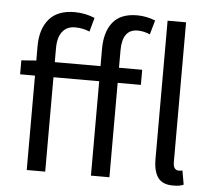

<svg xmlns="http://www.w3.org/2000/svg" viewBox="-52 -781 936 849"><g transform="rotate(5 416.0 -356.0)"><path d="M381 0V-419H178V0H96V-419H30V-481L96 -486V-550Q96 -626 133.5 -670Q171 -714 247 -714Q271 -714 294.5 -709Q318 -704 336 -696L319 -634Q289 -647 254 -647Q218 -647 198 -621.5Q178 -596 178 -548V-486H381V-563Q381 -638 415.5 -681Q450 -724 523 -724Q546 -724 566.5 -719.5Q587 -715 604 -708L586 -645Q559 -657 531 -657Q463 -657 463 -563V-486H566V-419H463V0ZM746 12Q699 12 679 -16Q659 -44 659 -98V-712H741V-92Q741 -72 748 -64Q755 -56 764 -56Q768 -56 771.5 -56Q775 -56 782 -58L793 4Q785 8 774 10Q763 12 746 12Z"/></g></svg>

Font: Pinyin1712
Style: Regular
Weight: 400
Version: Version 1